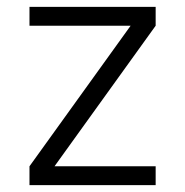

<svg xmlns="http://www.w3.org/2000/svg" viewBox="-20 -540 540 560"><path d="M66 0V-55L361 -465H66V-520H434V-465L139 -55H434V0Z"/></svg>

Font: Iosevka SS04 Light
Style: Regular
Weight: 300
Monospace: yes
Designer: Belleve Invis
Foundry: Belleve Invis
Version: Version 19.0.0; ttfautohint (v1.8.4)